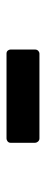

<svg xmlns="http://www.w3.org/2000/svg" viewBox="204 -929 141 589"><g transform="rotate(90 274.5 -634.5)"><path d="M132 -596C132 -591 136 -584 144 -584H405C410 -584 418 -588 418 -596V-672C418 -677 413 -685 405 -685H144C139 -685 132 -680 132 -672Z"/></g></svg>

Font: Falling Sky
Style: Bd
Weight: 700
Designer: Paul D. Hunt
Foundry: Adobe Systems Incorporated
Version: Version 1.02